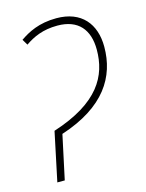

<svg xmlns="http://www.w3.org/2000/svg" viewBox="-89 -593 492 649"><g transform="rotate(-15 157.5 -268.5)"><path d="M67 -171 31 0H57L90 -154C247 -205 303 -297 303 -402C303 -482 259 -537 171 -537C110 -537 71 -516 42 -496L54 -476C83 -496 117 -512 168 -512C241 -512 276 -469 276 -399C276 -308 232 -224 67 -171Z"/></g></svg>

Font: Noto Sans Condensed Thin
Style: Italic
Weight: 100
Width: 3
Italic angle: -12°
Designer: Monotype Design Team
Foundry: Monotype Imaging Inc.
Version: Version 2.013